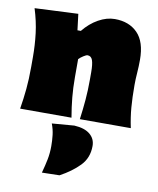

<svg xmlns="http://www.w3.org/2000/svg" viewBox="-89 -587 780 950"><g transform="rotate(10 301.0 -112.5)"><path d="M26 0Q34.5 -52 39.2 -101Q44 -150 44 -213V-263Q44 -322.5 36.8 -381.2Q29.5 -440 10 -502L228 -512L238 -431H255Q287.5 -471.5 329 -494.8Q370.5 -518 411 -518Q483 -518 525.5 -474.5Q568 -431 568 -341Q568 -308 565.5 -275.2Q563 -242.5 563 -213Q563 -150 567 -101Q571 -52 582 0H326Q333 -52 337 -99.5Q341 -147 341 -200V-238Q341 -279.5 334 -298.8Q327 -318 309 -318Q302.5 -318 288.5 -309Q274.5 -300 266 -291V-200Q266 -147 270.5 -99.5Q275 -52 284 0ZM187 293Q197.5 254.5 203.8 222.8Q210 191 210 156Q210 128 206.8 100.2Q203.5 72.5 193 45L305 36Q357 39 384 61.5Q411 84 411 120Q411 180 372.2 219.8Q333.5 259.5 275 291Z"/></g></svg>

Font: Commissioner Flair Black
Style: Regular
Weight: 900
Designer: Kostas Bartsokas
Foundry: Kostas Bartsokas
Version: Version 1.000; ttfautohint (v1.8.3)